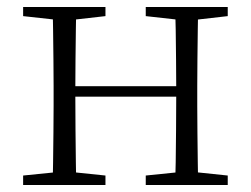

<svg xmlns="http://www.w3.org/2000/svg" viewBox="-20 -528 717 548"><path d="M130 0Q131 -24 131.5 -64.5Q132 -105 132.5 -148.5Q133 -192 133 -226V-283Q133 -316 132.5 -359.5Q132 -403 131.5 -443.5Q131 -484 130 -508H198Q197 -484 196.5 -443Q196 -402 195.5 -357Q195 -312 195 -275V-256Q195 -207 195.5 -157Q196 -107 196.5 -65.5Q197 -24 198 0ZM479 0Q481 -24 481.5 -65.5Q482 -107 482.5 -157Q483 -207 483 -256V-275Q483 -312 482.5 -357Q482 -402 481.5 -443Q481 -484 479 -508H546Q545 -484 544.5 -443.5Q544 -403 543.5 -359.5Q543 -316 543 -283V-226Q543 -192 543.5 -148.5Q544 -105 544.5 -64.5Q545 -24 546 0ZM46 0V-27L155 -38H175L281 -27V0ZM46 -482V-508H281V-482L175 -470H155ZM396 0V-27L504 -38H525L630 -27V0ZM396 -482V-508H630V-482L525 -470H504ZM163 -252V-282H513V-252Z"/></svg>

Font: Noto Serif HK
Style: Regular
Weight: 200
Designer: Ryoko NISHIZUKA 西塚涼子 (kana & ideographs); Frank Grießhammer (Latin, Greek & Cyrillic); Wenlong ZHANG 张文龙 (bopomofo); San
Foundry: Adobe
Version: Version 2.001;hotconv 1.1.0;makeotfexe 2.6.0